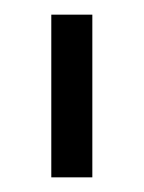

<svg xmlns="http://www.w3.org/2000/svg" viewBox="-20 -720 196 262"><path d="M50 -478V-700H106V-478Z"/></svg>

Font: Turret Road
Style: Regular
Weight: 400
Designer: Noponies
Foundry: Noponies
Version: Version 1.001; ttfautohint (v1.8)